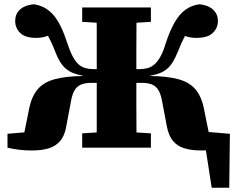

<svg xmlns="http://www.w3.org/2000/svg" viewBox="-20 -690 1094 897"><path d="M885 0V-79L1054 -65L1051 187H969L932 -52L995 0ZM364 0V-67L491 -75H558L685 -67V0ZM364 -588V-655H685V-588L558 -580H491ZM431 0Q432 -50 432 -100Q432 -150 432 -202.5Q432 -255 432 -309V-350Q432 -403 432 -454Q432 -505 432 -555Q432 -605 431 -655H618Q618 -605 617.5 -555Q617 -505 617 -454Q617 -403 617 -350V-309Q617 -255 617 -202.5Q617 -150 617.5 -100Q618 -50 618 0ZM759 -102 736 -224Q730 -254 718.5 -271.5Q707 -289 688 -296Q669 -303 641 -303H533V-367H632Q653 -367 670.5 -372Q688 -377 702.5 -390Q717 -403 730 -426.5Q743 -450 754 -487Q774 -548 796.5 -586.5Q819 -625 847 -645Q875 -665 911 -670Q935 -668 954.5 -659Q974 -650 986 -633Q998 -616 998 -592Q998 -559 974 -536Q950 -513 898 -513Q866 -513 842 -523Q818 -533 799 -544L869 -562Q856 -544 846.5 -526.5Q837 -509 828.5 -490.5Q820 -472 812 -451Q801 -424 789.5 -404Q778 -384 763 -370.5Q748 -357 728 -349Q708 -341 681 -336L682 -335Q763 -334 815 -319.5Q867 -305 895 -270.5Q923 -236 934 -176L964 -28L858 -80L1034 -65V0Q1009 6 980.5 9.5Q952 13 921 13Q874 13 840.5 2.5Q807 -8 787 -33Q767 -58 759 -102ZM290 -102Q283 -58 262.5 -33Q242 -8 209 2.5Q176 13 128 13Q97 13 68.5 9.5Q40 6 15 0V-65L191 -80L85 -28L115 -176Q126 -236 154 -270.5Q182 -305 234 -319.5Q286 -334 367 -335L368 -336Q341 -341 321 -349Q301 -357 286 -370.5Q271 -384 259 -404Q247 -424 237 -451Q229 -472 220.5 -490.5Q212 -509 202.5 -526.5Q193 -544 180 -562L250 -545Q230 -534 205 -523.5Q180 -513 149 -513Q98 -513 74.5 -536Q51 -559 51 -592Q51 -616 62.5 -633Q74 -650 94 -659Q114 -668 138 -670Q165 -666 187.5 -654Q210 -642 229 -620.5Q248 -599 264 -566Q280 -533 295 -487Q307 -450 320 -426Q333 -402 347 -389.5Q361 -377 378.5 -372Q396 -367 417 -367H516V-303H408Q381 -303 361.5 -296Q342 -289 330.5 -271.5Q319 -254 313 -224Z"/></svg>

Font: Source Serif 4 ExtraBold
Style: Regular
Weight: 800
Designer: Frank Grießhammer
Foundry: Adobe Systems Incorporated
Version: Version 4.004;hotconv 1.0.116;makeotfexe 2.5.65601